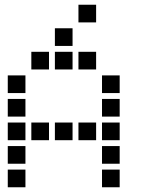

<svg xmlns="http://www.w3.org/2000/svg" viewBox="-20 -808 640 815"><path d="M314 -788Q313 -788 313 -788Q313 -788 313 -787V-714Q313 -713 313 -713Q313 -713 314 -713H387Q388 -713 388 -713Q388 -713 388 -714V-787Q388 -788 388 -788Q388 -788 387 -788ZM214 -688Q213 -688 213 -688Q213 -688 213 -687V-614Q213 -613 213 -613Q213 -613 214 -613H287Q288 -613 288 -613Q288 -613 288 -614V-687Q288 -688 288 -688Q288 -688 287 -688ZM114 -588Q113 -588 113 -588Q113 -588 113 -587V-514Q113 -513 113 -513Q113 -513 114 -513H187Q188 -513 188 -513Q188 -513 188 -514V-587Q188 -588 188 -588Q188 -588 187 -588ZM214 -588Q213 -588 213 -588Q213 -588 213 -587V-514Q213 -513 213 -513Q213 -513 214 -513H287Q288 -513 288 -513Q288 -513 288 -514V-587Q288 -588 288 -588Q288 -588 287 -588ZM314 -588Q313 -588 313 -588Q313 -588 313 -587V-514Q313 -513 313 -513Q313 -513 314 -513H387Q388 -513 388 -513Q388 -513 388 -514V-587Q388 -588 388 -588Q388 -588 387 -588ZM14 -488Q13 -488 13 -488Q13 -488 13 -487V-414Q13 -413 13 -413Q13 -413 14 -413H87Q88 -413 88 -413Q88 -413 88 -414V-487Q88 -488 88 -488Q88 -488 87 -488ZM414 -488Q413 -488 413 -488Q413 -488 413 -487V-414Q413 -413 413 -413Q413 -413 414 -413H487Q488 -413 488 -413Q488 -413 488 -414V-487Q488 -488 488 -488Q488 -488 487 -488ZM14 -388Q13 -388 13 -388Q13 -388 13 -387V-314Q13 -313 13 -313Q13 -313 14 -313H87Q88 -313 88 -313Q88 -313 88 -314V-387Q88 -388 88 -388Q88 -388 87 -388ZM414 -388Q413 -388 413 -388Q413 -388 413 -387V-314Q413 -313 413 -313Q413 -313 414 -313H487Q488 -313 488 -313Q488 -313 488 -314V-387Q488 -388 488 -388Q488 -388 487 -388ZM14 -288Q13 -288 13 -288Q13 -288 13 -287V-214Q13 -213 13 -213Q13 -213 14 -213H87Q88 -213 88 -213Q88 -213 88 -214V-287Q88 -288 88 -288Q88 -288 87 -288ZM114 -288Q113 -288 113 -288Q113 -288 113 -287V-214Q113 -213 113 -213Q113 -213 114 -213H187Q188 -213 188 -213Q188 -213 188 -214V-287Q188 -288 188 -288Q188 -288 187 -288ZM214 -288Q213 -288 213 -288Q213 -288 213 -287V-214Q213 -213 213 -213Q213 -213 214 -213H287Q288 -213 288 -213Q288 -213 288 -214V-287Q288 -288 288 -288Q288 -288 287 -288ZM314 -288Q313 -288 313 -288Q313 -288 313 -287V-214Q313 -213 313 -213Q313 -213 314 -213H387Q388 -213 388 -213Q388 -213 388 -214V-287Q388 -288 388 -288Q388 -288 387 -288ZM414 -288Q413 -288 413 -288Q413 -288 413 -287V-214Q413 -213 413 -213Q413 -213 414 -213H487Q488 -213 488 -213Q488 -213 488 -214V-287Q488 -288 488 -288Q488 -288 487 -288ZM14 -188Q13 -188 13 -188Q13 -188 13 -187V-114Q13 -113 13 -113Q13 -113 14 -113H87Q88 -113 88 -113Q88 -113 88 -114V-187Q88 -188 88 -188Q88 -188 87 -188ZM414 -188Q413 -188 413 -188Q413 -188 413 -187V-114Q413 -113 413 -113Q413 -113 414 -113H487Q488 -113 488 -113Q488 -113 488 -114V-187Q488 -188 488 -188Q488 -188 487 -188ZM14 -88Q13 -88 13 -88Q13 -88 13 -87V-14Q13 -13 13 -13Q13 -13 14 -13H87Q88 -13 88 -13Q88 -13 88 -14V-87Q88 -88 88 -88Q88 -88 87 -88ZM414 -88Q413 -88 413 -88Q413 -88 413 -87V-14Q413 -13 413 -13Q413 -13 414 -13H487Q488 -13 488 -13Q488 -13 488 -14V-87Q488 -88 488 -88Q488 -88 487 -88Z"/></svg>

Font: Doto
Style: Bold
Weight: 700
Monospace: yes
Version: Version 1.000